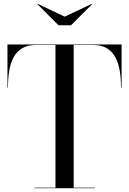

<svg xmlns="http://www.w3.org/2000/svg" viewBox="-20 -982 673 1002"><path d="M159.5 0V-2.5H269.5V-747.5H169Q125 -747.5 96.5 -730.8Q68 -714 51.5 -684Q35 -654 28.2 -613.2Q21.5 -572.5 21.5 -525H19V-750H614.5V-525H611.5Q611.5 -572.5 604.8 -613.2Q598 -654 581.5 -684Q565 -714 536.5 -730.8Q508 -747.5 464 -747.5H364.5V-2.5H474.5V0ZM285.5 -850 175.5 -960 178 -961.5 317.5 -895 458 -961.5 460.5 -960 350.5 -850Z"/></svg>

Font: Bodoni Moda 72pt
Style: Regular
Weight: 400
Designer: Owen Earl
Foundry: indestructible type
Version: Version 2.005